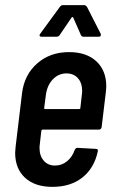

<svg xmlns="http://www.w3.org/2000/svg" viewBox="-20 -720 445 748"><path d="M365 -215H146Q143 -215 141 -211L135 -157Q134 -152 134 -143Q134 -113 150.5 -94Q167 -75 194 -75Q221 -75 241.5 -92Q262 -109 271 -136Q275 -144 282 -144L354 -140Q359 -140 360.5 -137Q362 -134 361 -130Q347 -65 301 -28.5Q255 8 184 8Q116 8 77.5 -27.5Q39 -63 39 -125Q39 -132 41 -150L66 -358Q75 -429 125 -473Q175 -517 249 -517Q317 -517 355.5 -481Q394 -445 394 -384Q394 -376 392 -358L376 -225Q374 -215 365 -215ZM159 -352 152 -299Q152 -295 156 -295H288Q290 -295 291.5 -296Q293 -297 293 -299L299 -352Q300 -357 300 -366Q300 -397 283.5 -415.5Q267 -434 239 -434Q208 -434 186 -411Q164 -388 159 -352ZM137 -589 213 -693Q218 -700 225 -700H308Q314 -700 319 -693L372 -589Q373 -587 373 -584Q373 -577 365 -577H305Q298 -577 295 -584L265 -652Q264 -654 262 -653.5Q260 -653 259 -652L213 -584Q208 -577 201 -577H141Q136 -577 134.5 -580.5Q133 -584 137 -589Z"/></svg>

Font: Barlow Condensed Medium
Style: Italic
Weight: 500
Width: 3
Italic angle: -7°
Designer: Jeremy Tribby
Foundry: Tribby Type
Version: Version 1.408